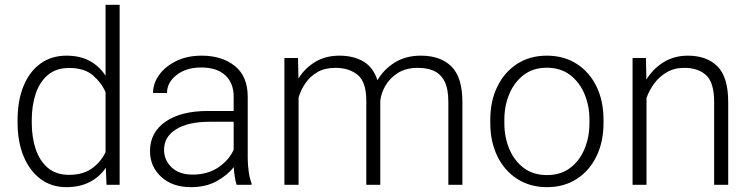

<svg xmlns="http://www.w3.org/2000/svg" viewBox="-20 -770 3129 800"><path d="M53.2 -258.8V-269Q53.2 -351.1 78.1 -411.6Q103 -472.2 148.7 -505.1Q194.3 -538.1 257.3 -538.1Q313.5 -538.1 353.8 -516.1Q394 -494.1 419.9 -454.6V-750H478.5V0H423.8L420.9 -70.8Q395 -33.2 354 -11.7Q313 9.8 256.3 9.8Q194.3 9.8 148.7 -24.4Q103 -58.6 78.1 -119.4Q53.2 -180.2 53.2 -258.8ZM112.3 -269V-258.8Q112.3 -197.8 128.9 -148.4Q145.5 -99.1 179.7 -70.3Q213.9 -41.5 267.1 -41.5Q326.2 -41.5 363.3 -68.4Q400.4 -95.2 419.9 -136.2V-385.7Q402.8 -425.3 367.2 -456.1Q331.5 -486.8 268.1 -486.8Q214.4 -486.8 179.9 -458Q145.5 -429.2 128.9 -379.9Q112.3 -330.6 112.3 -269Z M965.8 0Q961.4 -13.7 958.3 -33.4Q955.1 -53.2 954.1 -73.7Q927.7 -40 882.8 -15.1Q837.9 9.8 775.4 9.8Q698.2 9.8 651.6 -33.2Q605 -76.2 605 -140.6Q605 -218.3 669.4 -262.9Q733.9 -307.6 845.7 -307.6H953.6V-367.2Q953.6 -423.8 918.7 -456.3Q883.8 -488.8 817.4 -488.8Q755.9 -488.8 715.8 -457.5Q675.8 -426.3 675.8 -382.3L617.7 -382.8Q617.7 -422.4 643.1 -457.8Q668.5 -493.2 714.1 -515.6Q759.8 -538.1 820.3 -538.1Q904.8 -538.1 958.5 -495.1Q1012.2 -452.1 1012.2 -366.2V-110.8Q1012.2 -83.5 1016.4 -54.2Q1020.5 -24.9 1028.3 -6.3V0ZM782.2 -42.5Q845.7 -42.5 890.1 -72.8Q934.6 -103 953.6 -146.5V-262.7H854Q764.2 -262.7 713.9 -231.4Q663.6 -200.2 663.6 -145.5Q663.6 -102.5 695.3 -72.5Q727.1 -42.5 782.2 -42.5Z M1377.4 -487.3Q1333.5 -487.3 1303 -469.7Q1272.5 -452.1 1253.2 -424.1Q1233.9 -396 1224.1 -364.3V0H1165V-528.3H1221.7L1223.6 -442.9Q1250 -485.8 1293.2 -512Q1336.4 -538.1 1394.5 -538.1Q1452.6 -538.1 1493.9 -513.9Q1535.2 -489.7 1552.7 -435.5Q1578.1 -480 1624 -509Q1669.9 -538.1 1733.4 -538.1Q1815.9 -538.1 1861.3 -492.7Q1906.7 -447.3 1906.7 -344.7V0H1848.1V-345.2Q1848.1 -400.9 1831.8 -431.9Q1815.4 -462.9 1786.6 -475.3Q1757.8 -487.8 1719.2 -487.3Q1669.9 -486.8 1636.7 -465.3Q1603.5 -443.8 1585.4 -412.1Q1567.4 -380.4 1564.5 -349.6V0H1506.3V-349.6Q1506.3 -428.2 1470.5 -457.8Q1434.6 -487.3 1377.4 -487.3Z M2022.9 -256.3V-272Q2022.9 -349.1 2052.2 -409.2Q2081.5 -469.2 2134.5 -503.7Q2187.5 -538.1 2258.3 -538.1Q2330.1 -538.1 2383.3 -503.7Q2436.5 -469.2 2465.6 -409.2Q2494.6 -349.1 2494.6 -272V-256.3Q2494.6 -179.7 2465.6 -119.4Q2436.5 -59.1 2383.5 -24.7Q2330.6 9.8 2259.3 9.8Q2188 9.8 2134.8 -24.7Q2081.5 -59.1 2052.2 -119.4Q2022.9 -179.7 2022.9 -256.3ZM2081.5 -272V-256.3Q2081.5 -198.7 2102.1 -149.4Q2122.6 -100.1 2162.1 -70.3Q2201.7 -40.5 2259.3 -40.5Q2316.4 -40.5 2355.7 -70.3Q2395 -100.1 2415.5 -149.4Q2436 -198.7 2436 -256.3V-272Q2436 -329.1 2415.5 -378.2Q2395 -427.2 2355.5 -457.5Q2315.9 -487.8 2258.3 -487.8Q2201.2 -487.8 2161.9 -457.5Q2122.6 -427.2 2102.1 -378.2Q2081.5 -329.1 2081.5 -272Z M2831.5 -487.3Q2790 -487.3 2758.8 -469.2Q2727.5 -451.2 2706.3 -422.6Q2685.1 -394 2673.8 -361.8V0H2615.7V-528.3H2671.4L2673.3 -438.5Q2700.7 -483.4 2744.9 -510.7Q2789.1 -538.1 2845.7 -538.1Q2924.8 -538.1 2969.5 -493.4Q3014.2 -448.7 3014.2 -344.2V0H2955.6V-344.7Q2955.6 -426.3 2922.1 -456.8Q2888.7 -487.3 2831.5 -487.3Z"/></svg>

Font: Vazirmatn UI ExtraLight
Style: Regular
Weight: 200
Designer: Saber Rastikerdar
Foundry: Saber Rastikerdar
Version: Version 33.003